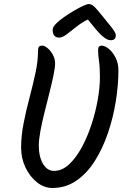

<svg xmlns="http://www.w3.org/2000/svg" viewBox="-20 -926 638 955"><path d="M241 9Q199 9 163.5 -19.5Q128 -48 106.5 -93.5Q85 -139 85 -192Q85 -250 97.5 -313.5Q110 -377 127 -441Q144 -505 156.5 -563.5Q169 -622 169 -669Q169 -686 173 -692.5Q177 -699 192 -699Q201 -699 216 -687Q231 -675 242.5 -654.5Q254 -634 254 -611Q254 -590 246 -551.5Q238 -513 226 -465Q214 -417 201.5 -367.5Q189 -318 181 -274.5Q173 -231 173 -203Q173 -146 194 -111Q215 -76 248 -76Q288 -76 322.5 -107.5Q357 -139 385.5 -191Q414 -243 434.5 -305Q455 -367 466 -429Q477 -491 477 -542Q477 -593 472.5 -621.5Q468 -650 468 -678Q468 -699 486 -699Q501 -699 520.5 -683.5Q540 -668 554.5 -640Q569 -612 569 -576Q569 -503 556 -422Q543 -341 517 -264.5Q491 -188 452 -126Q413 -64 360 -27.5Q307 9 241 9ZM531 -726Q514 -726 494 -742.5Q474 -759 454.5 -783Q435 -807 417 -829Q388 -815 361 -793.5Q334 -772 312 -755.5Q290 -739 275 -739Q242 -739 242 -778Q242 -791 258 -807.5Q274 -824 298.5 -841Q323 -858 348.5 -873Q374 -888 394 -897Q414 -906 421 -906Q437 -906 452.5 -889.5Q468 -873 488 -848Q516 -814 530.5 -795.5Q545 -777 550.5 -767.5Q556 -758 556 -750Q556 -726 531 -726Z"/></svg>

Font: Solitreo
Style: Regular
Weight: 400
Designer: Nathan Gross, Bryan Kirschen, Binghamton University
Foundry: Eli Heuer
Version: Version 1.100; ttfautohint (v1.8.4.7-5d5b)